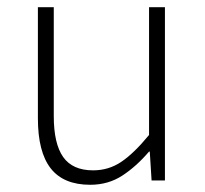

<svg xmlns="http://www.w3.org/2000/svg" viewBox="-20 -500 569 532"><path d="M230 12Q156 12 120.5 -33.5Q85 -79 85 -172V-480H129V-178Q129 -102 155 -65Q181 -28 238 -28Q281 -28 316 -51.5Q351 -75 393 -126V-480H437V0H400L395 -80H393Q358 -39 319 -13.5Q280 12 230 12Z"/></svg>

Font: Source Sans 3 Light
Style: Regular
Weight: 300
Designer: Paul D. Hunt
Foundry: Adobe
Version: Version 3.052;hotconv 1.1.0;makeotfexe 2.6.0